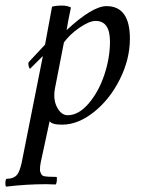

<svg xmlns="http://www.w3.org/2000/svg" viewBox="-73 -447 531 696"><path d="M273.9 -371.1Q250.5 -371.1 214.8 -346.4Q179.2 -321.8 158.7 -293L126.5 -127.9Q118.7 -86.9 133.8 -58.1Q148.9 -29.3 172.4 -29.3Q211.9 -29.3 248.3 -71.8Q284.7 -114.3 305.2 -175.8Q325.7 -237.3 325.7 -295.9Q325.7 -371.1 273.9 -371.1ZM313 -424.8Q397.9 -424.8 397.9 -306.6Q397.9 -232.9 361.6 -159.9Q325.2 -86.9 267.6 -41Q210 4.9 151.9 4.9Q114.7 4.9 106.9 -7.8L74.7 141.6Q71.8 154.8 71.8 168.9Q71.8 174.3 75.4 181.9Q79.1 189.5 85.4 191.4Q97.7 194.3 131.3 194.3Q134.3 194.8 133.1 207.5Q131.8 220.2 128.4 221.7Q122.1 221.7 110.8 221.2Q99.6 220.7 94.2 220.7Q22.5 220.7 -50.3 229.5Q-53.7 228.5 -53.5 216.1Q-53.2 203.6 -49.3 201.2Q-22.9 201.2 -10.3 185.5Q-1.5 173.8 5.4 143.6L82.5 -244.1L35.6 -197.3Q29.8 -204.6 29.8 -216.8Q29.8 -220.7 32.7 -223.6L90.3 -285.2L115.7 -422.9Q129.9 -426.8 152.8 -426.8Q170.4 -426.8 184.1 -419.9Q171.9 -362.3 168.5 -337.9Q262.2 -424.8 313 -424.8Z"/></svg>

Font: Amiri
Style: Slanted
Weight: 400
Italic angle: 9°
Designer: Khaled Hosny
Version: Version 000.107